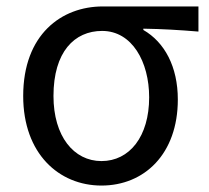

<svg xmlns="http://www.w3.org/2000/svg" viewBox="-20 -563 649 596"><path d="M295 13C428 13 532 -85 532 -254C532 -356 491 -432 425 -470V-474C485 -473 535 -470 596 -465V-543H299C171 -543 52 -456 52 -265C52 -86 163 13 295 13ZM295 -63C209 -63 146 -140 146 -265C146 -402 211 -467 297 -467C390 -467 443 -371 443 -261C443 -139 382 -63 295 -63Z"/></svg>

Font: ChiuKong Gothic CL
Style: Regular
Weight: 400
Designer: Ryoko NISHIZUKA 西塚涼子 (kana, bopomofo & ideographs); Paul D. Hunt (Latin, Greek & Cyrillic); Sandoll Communications 산돌커뮤니
Foundry: Adobe
Version: Version 1.300